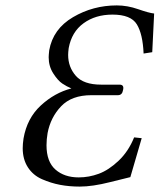

<svg xmlns="http://www.w3.org/2000/svg" viewBox="-20 -678 590 710"><path d="M412 -658Q451 -658 491 -644Q531 -630 550 -628L543 -485L511 -480Q508 -552 486 -588Q464 -624 396 -624Q333 -624 289 -592Q245 -560 234 -500Q232 -484 232 -475Q232 -430 260.5 -397.5Q289 -365 354 -365H422Q440 -365 435 -345Q432 -326 416 -326H318Q245 -326 206 -285Q167 -244 156 -186Q152 -163 152 -141Q152 -80 185 -51Q218 -22 271 -22Q309 -22 345.5 -35.5Q382 -49 418.5 -83.5Q455 -118 476 -170L504 -167L462 -23Q452 -21 387 -4.5Q322 12 275 12Q236 12 202 5.5Q168 -1 135 -15.5Q102 -30 83 -59.5Q64 -89 64 -130Q64 -146 67 -166Q80 -241 131 -288Q182 -335 244 -351Q227 -358 210.5 -369Q194 -380 177 -406.5Q160 -433 160 -466Q160 -474 162 -492Q176 -571 250 -614.5Q324 -658 412 -658Z"/></svg>

Font: Linux Libertine O
Style: Italic
Weight: 400
Italic angle: -12°
Designer: Philipp H. Poll
Foundry: Philipp H. Poll
Version: Version 5.1.6